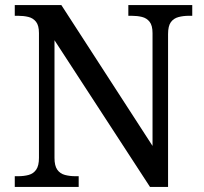

<svg xmlns="http://www.w3.org/2000/svg" viewBox="-20 -734 803 754"><path d="M38 0V-42H51Q74 -42 92.5 -47Q111 -52 122 -67.5Q133 -83 133 -114V-604Q133 -634 121.5 -648.5Q110 -663 91.5 -667.5Q73 -672 51 -672H38V-714H221L579 -161V-604Q579 -634 567.5 -648.5Q556 -663 537.5 -667.5Q519 -672 497 -672H484V-714H735V-672H722Q700 -672 681 -667Q662 -662 651 -647Q640 -632 640 -600V0H569L194 -576V-114Q194 -83 205 -67.5Q216 -52 235 -47Q254 -42 276 -42H289V0Z"/></svg>

Font: Noto Serif Gurmukhi
Style: Regular
Weight: 400
Designer: Vaibhav Singh and the Monotype Design Team
Foundry: Monotype Imaging Inc.
Version: Version 2.003